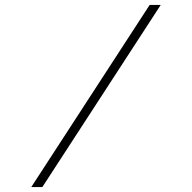

<svg xmlns="http://www.w3.org/2000/svg" viewBox="-20 -760 780 780"><path d="M107 0 588 -740H633L152 0Z"/></svg>

Font: M Major Mono Display
Style: Regular
Weight: 400
Designer: Emre Parlak
Foundry: Emre Parlak
Version: Version 2.000; ttfautohint (v1.8) -l 8 -r 50 -G 200 -x 14 -D